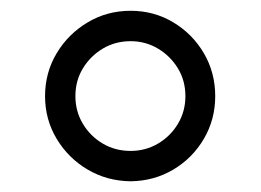

<svg xmlns="http://www.w3.org/2000/svg" viewBox="-20 -755 486 358"><path d="M223.6 -417Q179.7 -417.5 143.6 -438.7Q107.4 -460 85.7 -496.1Q64 -532.2 64 -575.7Q64 -619.6 85.7 -655.8Q107.4 -691.9 143.6 -713.4Q179.7 -734.9 223.6 -734.9Q267.1 -734.9 303 -713.4Q338.9 -691.9 360.1 -655.8Q381.3 -619.6 381.3 -575.7Q381.3 -532.2 360.1 -496.1Q338.9 -460 303 -438.7Q267.1 -417.5 223.6 -417ZM223.6 -473.6Q251.5 -473.6 274.7 -487.3Q297.9 -501 311.8 -524.2Q325.7 -547.4 325.7 -575.7Q325.7 -604.5 311.8 -627.4Q297.9 -650.4 274.7 -664.3Q251.5 -678.2 223.6 -678.2Q194.8 -678.2 171.6 -664.3Q148.4 -650.4 134.5 -627.4Q120.6 -604.5 120.6 -575.7Q120.6 -547.4 134.5 -524.2Q148.4 -501 171.6 -487.3Q194.8 -473.6 223.6 -473.6Z"/></svg>

Font: Inter 18pt Light
Style: Regular
Weight: 300
Designer: Rasmus Andersson
Foundry: rsms
Version: Version 4.001;git-66647c0bb